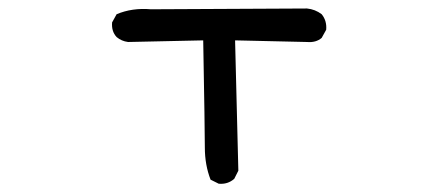

<svg xmlns="http://www.w3.org/2000/svg" viewBox="-20 -449 1040 459"><path d="M502.9 -9.8 483.4 -19.5Q469.7 -54.7 469.7 -96.2Q469.7 -137.7 465.8 -352.5L286.1 -348.6Q270.5 -350.6 258.8 -360.4Q246.1 -374 248 -395.5L258.8 -415Q295.9 -430.7 340.8 -426.8L713.9 -428.7Q733.4 -426.8 749 -415Q761.7 -399.4 759.8 -377.9L749 -358.4Q735.4 -346.7 713.9 -348.6L542 -352.5L549.8 -41L540 -21.5Q524.4 -7.8 502.9 -9.8Z"/></svg>

Font: JasonHandwriting2
Style: Regular
Weight: 400
Version: Version 1.05.10